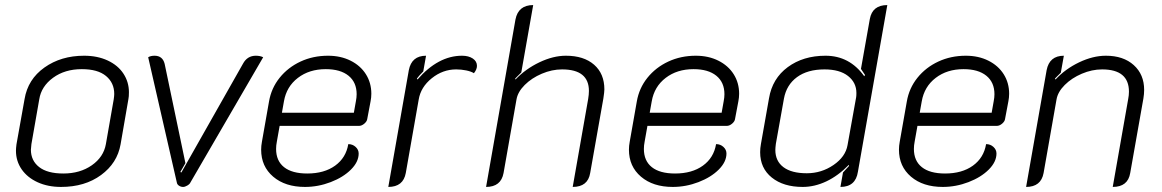

<svg xmlns="http://www.w3.org/2000/svg" viewBox="-20 -729 4586 758"><path d="M43 -134Q43 -143 45 -159L77 -338Q90 -416 155.5 -462.5Q221 -509 312 -509Q365 -509 405.5 -490Q446 -471 467.5 -438Q489 -405 489 -365Q489 -347 487 -338L456 -159Q443 -85 379 -38Q315 9 221 9Q169 9 128.5 -9.5Q88 -28 65.5 -60.5Q43 -93 43 -134ZM398 -160 429 -337Q431 -351 431 -358Q431 -402 398.5 -429Q366 -456 303 -456Q236 -456 189.5 -422Q143 -388 135 -337L104 -160Q102 -144 102 -138Q102 -95 134.5 -69.5Q167 -44 230 -44Q296 -44 342.5 -76.5Q389 -109 398 -160Z M678 -9 565 -503Q575 -509 590 -509Q622 -509 630 -477L712 -85L692 -50L696 -48L939 -477Q956 -509 990 -509Q1007 -509 1019 -503L732 -9Q729 -2 719.5 3.5Q710 9 703 9Q694 9 686.5 4Q679 -1 678 -9Z M1011 -138Q1011 -153 1014 -169L1042 -328Q1051 -381 1084 -422Q1117 -463 1166.5 -486Q1216 -509 1275 -509Q1325 -509 1364 -489.5Q1403 -470 1424.5 -436Q1446 -402 1446 -359Q1446 -344 1443 -329L1430 -260Q1429 -250 1418.5 -241Q1408 -232 1397 -232H1084L1073 -170Q1070 -155 1070 -141Q1070 -94 1101.5 -69Q1133 -44 1193 -44Q1260 -44 1303 -75Q1346 -106 1355 -160Q1372 -160 1384 -149Q1396 -138 1396 -123Q1396 -90 1365.5 -59.5Q1335 -29 1285.5 -10Q1236 9 1184 9Q1106 9 1058.5 -31.5Q1011 -72 1011 -138ZM1377 -284 1385 -329Q1388 -344 1388 -357Q1388 -404 1356 -430Q1324 -456 1266 -456Q1201 -456 1156 -421.5Q1111 -387 1101 -329L1093 -284Z M1633 -336 1582 -46Q1572 9 1513 9L1594 -452Q1605 -509 1662 -509L1651 -447Q1634 -430 1626 -419L1628 -415Q1710 -509 1804 -509Q1830 -509 1846.5 -498Q1863 -487 1863 -469Q1863 -455 1851 -440Q1840 -447 1820.5 -451Q1801 -455 1781 -455Q1728 -455 1684.5 -420Q1641 -385 1633 -336Z M2015 -652Q2026 -709 2085 -709L2038 -443Q2014 -419 2014 -419L2015 -415Q2055 -457 2109.5 -483Q2164 -509 2214 -509Q2285 -509 2325.5 -473.5Q2366 -438 2366 -376Q2366 -366 2362 -340L2310 -46Q2301 9 2241 9L2302 -338Q2305 -356 2305 -370Q2305 -455 2199 -455Q2159 -455 2119 -438Q2079 -421 2051.5 -393.5Q2024 -366 2019 -336L1968 -46Q1958 9 1899 9Z M2463 -138Q2463 -153 2466 -169L2494 -328Q2503 -381 2536 -422Q2569 -463 2618.5 -486Q2668 -509 2727 -509Q2777 -509 2816 -489.5Q2855 -470 2876.5 -436Q2898 -402 2898 -359Q2898 -344 2895 -329L2882 -260Q2881 -250 2870.5 -241Q2860 -232 2849 -232H2536L2525 -170Q2522 -155 2522 -141Q2522 -94 2553.5 -69Q2585 -44 2645 -44Q2712 -44 2755 -75Q2798 -106 2807 -160Q2824 -160 2836 -149Q2848 -138 2848 -123Q2848 -90 2817.5 -59.5Q2787 -29 2737.5 -10Q2688 9 2636 9Q2558 9 2510.5 -31.5Q2463 -72 2463 -138ZM2829 -284 2837 -329Q2840 -344 2840 -357Q2840 -404 2808 -430Q2776 -456 2718 -456Q2653 -456 2608 -421.5Q2563 -387 2553 -329L2545 -284Z M2981 -128Q2981 -144 2984 -160L3016 -341Q3029 -419 3090 -464Q3151 -509 3239 -509Q3334 -509 3392 -428L3395 -433Q3390 -441 3379 -457L3414 -654Q3424 -709 3483 -709L3367 -51Q3358 9 3298 9L3308 -48L3332 -74L3331 -78Q3289 -35 3242.5 -13Q3196 9 3149 9Q3073 9 3027 -28Q2981 -65 2981 -128ZM3326 -156 3360 -345Q3361 -351 3361 -362Q3361 -403 3328 -429Q3295 -455 3235 -455Q3168 -455 3126.5 -424.5Q3085 -394 3075 -340L3043 -161Q3041 -145 3041 -137Q3041 -93 3073 -69Q3105 -45 3165 -45Q3223 -45 3270.5 -77.5Q3318 -110 3326 -156Z M3529 -138Q3529 -153 3532 -169L3560 -328Q3569 -381 3602 -422Q3635 -463 3684.5 -486Q3734 -509 3793 -509Q3843 -509 3882 -489.5Q3921 -470 3942.5 -436Q3964 -402 3964 -359Q3964 -344 3961 -329L3948 -260Q3947 -250 3936.5 -241Q3926 -232 3915 -232H3602L3591 -170Q3588 -155 3588 -141Q3588 -94 3619.5 -69Q3651 -44 3711 -44Q3778 -44 3821 -75Q3864 -106 3873 -160Q3890 -160 3902 -149Q3914 -138 3914 -123Q3914 -90 3883.5 -59.5Q3853 -29 3803.5 -10Q3754 9 3702 9Q3624 9 3576.5 -31.5Q3529 -72 3529 -138ZM3895 -284 3903 -329Q3906 -344 3906 -357Q3906 -404 3874 -430Q3842 -456 3784 -456Q3719 -456 3674 -421.5Q3629 -387 3619 -329L3611 -284Z M4112 -452Q4123 -509 4180 -509L4168 -442L4145 -419L4147 -415Q4186 -457 4240.5 -483Q4295 -509 4346 -509Q4415 -509 4456 -472Q4497 -435 4497 -374Q4497 -358 4494 -340L4442 -46Q4433 9 4373 9L4434 -338Q4437 -353 4437 -367Q4437 -455 4331 -455Q4291 -455 4251 -438Q4211 -421 4183.5 -393.5Q4156 -366 4151 -336L4100 -46Q4090 9 4031 9Z"/></svg>

Font: K2D ExtraLight
Style: Italic
Weight: 275
Italic angle: -10°
Designer: Katatrad Aksorn Co.,Ltd.
Foundry: Cadson Demak Co.,Ltd.
Version: Version 1.000; ttfautohint (v1.6)